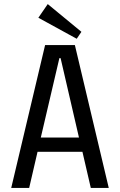

<svg xmlns="http://www.w3.org/2000/svg" viewBox="-20 -921 588 941"><path d="M35 0 201 -700H347L513 0H425L384 -177H164L123 0ZM277 -636H271L180 -247H367ZM356 -731 168 -834 214 -901 379 -765Z"/></svg>

Font: Strait
Style: Regular
Weight: 400
Designer: Eduardo Rodriguez Tunni
Foundry: Eduardo Rodriguez Tunni
Version: Version 1.002; ttfautohint (v1.8.4.7-5d5b);gftools[0.9.23]